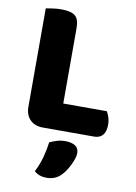

<svg xmlns="http://www.w3.org/2000/svg" viewBox="-95 -678 703 995"><g transform="rotate(10 256.5 -180.5)"><path d="M158 3Q115 3 90 -22Q65 -47 65 -90V-608Q77 -610 100 -613.5Q123 -617 146 -617Q196 -617 218 -600Q240 -583 240 -534V-138H469Q476 -127 482 -109Q488 -91 488 -70Q488 -33 472 -15Q456 3 428 3ZM220 256Q182 256 156 233Q177 191 187.5 151.5Q198 112 203 73Q219 65 240.5 58.5Q262 52 284 52Q316 52 336 64Q356 76 356 104Q356 116 350.5 132.5Q345 149 337 165.5Q329 182 319 197.5Q309 213 299 223Q282 241 262.5 248.5Q243 256 220 256Z"/></g></svg>

Font: Baloo 2 Latin ExtraBold
Style: Regular
Weight: 400
Designer: Sarang Kulkarni and Ek Type
Foundry: Ek Type
Version: Version 1.001